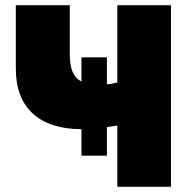

<svg xmlns="http://www.w3.org/2000/svg" viewBox="-20 -720 740 740"><path d="M432 0H639V-700H432V-402C416 -398 406 -396 392 -395V-499H294V-406C262 -422 249 -455 249 -512V-700H41V-455C41 -305 130 -223 294 -222V-120H392V-230C405 -232 419 -234 432 -236Z"/></svg>

Font: Fixel Display Black
Style: Regular
Weight: 900
Designer: AlfaBravo + MacPaw
Foundry: Kyrylo Tkachov, Marchela Mozhyna, Serhii Makarenko, Maria Weinstein, Zakhar Kryvoshyya
Version: Version 1.211